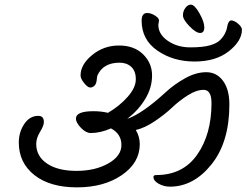

<svg xmlns="http://www.w3.org/2000/svg" viewBox="-20 -841 1062 827"><path d="M665 -753 662 -734Q662 -693 703 -665Q744 -637 799 -637Q854 -637 883.5 -645.5Q913 -654 926.5 -667Q940 -680 948 -695Q956 -710 958 -723Q963 -753 976 -753Q989 -753 1005.5 -739Q1022 -725 1022 -713Q1022 -665 966 -620.5Q910 -576 818 -576Q726 -576 658 -623Q590 -670 590 -752Q590 -785 614 -785Q630 -785 647.5 -774Q665 -763 665 -753ZM968 -391Q968 -229 891 -133Q814 -37 712 -37Q686 -37 663.5 -49.5Q641 -62 641 -79Q641 -87 653 -87Q768 -87 829.5 -175Q891 -263 891 -397Q891 -454 857 -454Q826 -454 789 -430.5Q752 -407 721.5 -378Q691 -349 647.5 -319.5Q604 -290 565 -281Q582 -253 582 -220Q582 -140 505 -87Q428 -34 311.5 -34Q195 -34 128 -87Q61 -140 61 -227Q61 -272 84.5 -307Q108 -342 145 -342Q169 -342 169 -315Q169 -300 152.5 -273Q136 -246 136 -221Q136 -168 182.5 -136.5Q229 -105 309.5 -105Q390 -105 446.5 -137Q503 -169 503 -216.5Q503 -264 458 -288Q413 -268 371 -268Q350 -268 328.5 -290.5Q307 -313 307 -330Q307 -362 382 -362Q417 -362 445 -355Q496 -385 530.5 -424.5Q565 -464 565 -499.5Q565 -535 545.5 -553Q526 -571 495 -571Q425 -571 400 -517Q398 -512 396.5 -496Q395 -480 387 -472Q379 -464 368.5 -464Q358 -464 342.5 -483Q327 -502 327 -516Q327 -563 377 -604Q427 -645 492.5 -645Q558 -645 596.5 -607Q635 -569 635 -516Q635 -463 605.5 -414.5Q576 -366 528 -329Q594 -352 695 -445Q731 -478 777.5 -504Q824 -530 868.5 -530Q913 -530 940.5 -493Q968 -456 968 -391ZM802 -821Q818 -821 839 -784Q860 -747 860 -723Q860 -699 842 -699Q824 -699 796 -728Q768 -757 768 -775Q768 -793 778.5 -807Q789 -821 802 -821Z"/></svg>

Font: Kalam
Style: Regular
Weight: 400
Designer: Lipi Raval (Devanagari and Latin), Jonny Pinhorn (Latin)
Foundry: Indian Type Foundry
Version: Version 2.001;PS 1.0;hotconv 1.0.79;makeotf.lib2.5.61930; tt